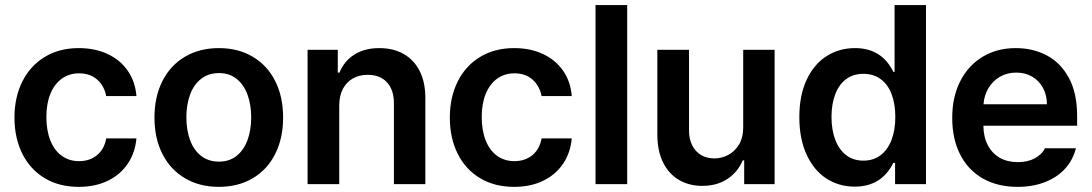

<svg xmlns="http://www.w3.org/2000/svg" viewBox="-20 -727 4310 758"><path d="M37.1 -262.7Q37.1 -343.3 68.4 -405.5Q99.6 -467.8 157 -502.4Q214.4 -537.1 291 -537.1Q355 -537.1 405 -513.7Q455.1 -490.2 484.6 -447.3Q514.2 -404.3 518.6 -347.7H399.4Q391.6 -387.7 363.8 -412.6Q335.9 -437.5 292 -437.5Q253.4 -437.5 224.4 -416.7Q195.3 -396 179.2 -357.2Q163.1 -318.4 163.1 -265.6Q163.1 -211.4 179 -172.1Q194.8 -132.8 223.9 -111.8Q252.9 -90.8 292 -90.8Q334 -90.8 362.8 -114.3Q391.6 -137.7 399.4 -180.7H518.6Q513.7 -124.5 484.6 -81.1Q455.6 -37.6 405.8 -13.4Q356 10.7 291 10.7Q213.4 10.7 156 -23.9Q98.6 -58.6 67.9 -120.6Q37.1 -182.6 37.1 -262.7Z M589.8 -262.7Q589.8 -344.7 621.1 -406.7Q652.3 -468.8 710 -502.9Q767.6 -537.1 843.8 -537.1Q920.4 -537.1 978 -502.9Q1035.6 -468.8 1066.7 -406.7Q1097.7 -344.7 1097.7 -262.7Q1097.7 -181.2 1066.4 -119.1Q1035.2 -57.1 977.8 -23.2Q920.4 10.7 843.8 10.7Q767.6 10.7 710 -23.4Q652.3 -57.6 621.1 -119.4Q589.8 -181.2 589.8 -262.7ZM971.7 -263.7Q971.7 -313 957.3 -352.8Q942.9 -392.6 914.3 -415.5Q885.7 -438.5 844.7 -438.5Q802.7 -438.5 773.7 -415.5Q744.6 -392.6 730.2 -353Q715.8 -313.5 715.8 -263.7Q715.8 -213.9 730.2 -174.3Q744.6 -134.8 773.7 -111.8Q802.7 -88.9 844.7 -88.9Q885.7 -88.9 914.3 -111.8Q942.9 -134.8 957.3 -174.3Q971.7 -213.9 971.7 -263.7Z M1319.3 0H1194.3V-530.3H1313.5V-440.4H1320.3Q1338.9 -486.3 1379.2 -511.7Q1419.4 -537.1 1477.5 -537.1Q1532.7 -537.1 1574 -513.7Q1615.2 -490.2 1637.5 -445.3Q1659.7 -400.4 1659.2 -337.9V0H1535.2V-318.4Q1535.2 -372.1 1507.8 -401.9Q1480.5 -431.6 1431.6 -431.6Q1398.4 -431.6 1373 -417.2Q1347.7 -402.8 1333.5 -375.7Q1319.3 -348.6 1319.3 -310.5Z M1755.9 -262.7Q1755.9 -343.3 1787.1 -405.5Q1818.4 -467.8 1875.7 -502.4Q1933.1 -537.1 2009.8 -537.1Q2073.7 -537.1 2123.8 -513.7Q2173.8 -490.2 2203.4 -447.3Q2232.9 -404.3 2237.3 -347.7H2118.2Q2110.4 -387.7 2082.5 -412.6Q2054.7 -437.5 2010.7 -437.5Q1972.2 -437.5 1943.1 -416.7Q1914.1 -396 1897.9 -357.2Q1881.8 -318.4 1881.8 -265.6Q1881.8 -211.4 1897.7 -172.1Q1913.6 -132.8 1942.6 -111.8Q1971.7 -90.8 2010.7 -90.8Q2052.7 -90.8 2081.5 -114.3Q2110.4 -137.7 2118.2 -180.7H2237.3Q2232.4 -124.5 2203.4 -81.1Q2174.3 -37.6 2124.5 -13.4Q2074.7 10.7 2009.8 10.7Q1932.1 10.7 1874.8 -23.9Q1817.4 -58.6 1786.6 -120.6Q1755.9 -182.6 1755.9 -262.7Z M2456.1 0H2331.1V-707H2456.1Z M2914.1 -530.3H3038.1V0H2918V-93.8H2912.1Q2893.1 -47.9 2851.8 -20.5Q2810.5 6.8 2752.9 6.8Q2700.7 6.8 2660.6 -16.6Q2620.6 -40 2598.1 -85Q2575.7 -129.9 2575.2 -192.4V-530.3H2700.2V-211.9Q2700.2 -178.7 2712.6 -153.6Q2725.1 -128.4 2747.8 -115Q2770.5 -101.6 2800.8 -101.6Q2829.1 -101.6 2855.2 -115.5Q2881.3 -129.4 2897.7 -156.7Q2914.1 -184.1 2914.1 -222.7Z M3135.7 -264.6Q3135.7 -350.6 3164.6 -412.1Q3193.4 -473.6 3243.2 -505.4Q3293 -537.1 3355.5 -537.1Q3460.9 -537.1 3506.8 -443.4H3511.7V-707H3635.7V0H3513.7V-84H3506.8Q3460 9.8 3354.5 9.8Q3291.5 9.8 3241.9 -22.7Q3192.4 -55.2 3164.1 -117.2Q3135.7 -179.2 3135.7 -264.6ZM3514.6 -265.6Q3514.6 -316.9 3500 -355.2Q3485.4 -393.6 3457 -414.6Q3428.7 -435.5 3388.7 -435.5Q3348.1 -435.5 3319.8 -414.1Q3291.5 -392.6 3277.1 -354Q3262.7 -315.4 3262.7 -265.6Q3262.7 -214.8 3277.3 -175.8Q3292 -136.7 3320.3 -114.7Q3348.6 -92.8 3388.7 -92.8Q3428.2 -92.8 3456.5 -114.3Q3484.9 -135.7 3499.8 -174.8Q3514.6 -213.9 3514.6 -265.6Z M3739.3 -261.7Q3739.3 -343.3 3770.5 -405.5Q3801.8 -467.8 3858.6 -502.4Q3915.5 -537.1 3990.2 -537.1Q4057.6 -537.1 4112.5 -508.3Q4167.5 -479.5 4200 -419.2Q4232.4 -358.9 4232.4 -269.5V-230.5H3862.3Q3862.8 -186 3879.9 -153.6Q3897 -121.1 3927.2 -104Q3957.5 -86.9 3998 -86.9Q4037.6 -86.9 4065.4 -102.1Q4093.3 -117.2 4105.5 -141.6H4227.5Q4216.3 -95.7 4185.1 -61.3Q4153.8 -26.9 4105.7 -8.1Q4057.6 10.7 3997.1 10.7Q3918 10.7 3859.6 -22.7Q3801.3 -56.2 3770.3 -117.7Q3739.3 -179.2 3739.3 -261.7ZM4113.3 -315.4Q4112.8 -351.6 4097.7 -379.9Q4082.5 -408.2 4055.2 -424.3Q4027.8 -440.4 3992.2 -440.4Q3955.6 -440.4 3927 -423.6Q3898.4 -406.7 3881.8 -378.2Q3865.2 -349.6 3862.8 -315.4Z"/></svg>

Font: Pretendard SemiBold
Style: Regular
Weight: 600
Designer: Base glyphs from Inter by Rasmus Andersson; Hangeul glyphs from Noto Sans CJK(Source Han Sans) by Jang Soo-young and Kan
Foundry: Kil Hyung-jin
Version: Version 1.309